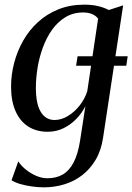

<svg xmlns="http://www.w3.org/2000/svg" viewBox="-20 -555 568 824"><path d="M306.5 -273 313 -313.5H528L522 -273ZM422.5 35Q414.5 90 390.8 130.2Q367 170.5 332.5 197Q298 223.5 255.8 236.2Q213.5 249 168.5 249Q143.5 249 116.8 245.2Q90 241.5 67 234.8Q44 228 29.5 218.5L58.5 137.5Q70 155.5 90 172Q110 188.5 134.5 199.2Q159 210 183.5 210Q221.5 210 249.5 193.8Q277.5 177.5 296 142Q314.5 106.5 323.5 49.5L346.5 -99.5Q332.5 -71 308.8 -46Q285 -21 253.5 -5.2Q222 10.5 185 10.5Q136.5 10.5 101.2 -12Q66 -34.5 46.8 -77.8Q27.5 -121 27.5 -183.5Q27.5 -234.5 40.8 -285Q54 -335.5 79.5 -380.5Q105 -425.5 143 -460.2Q181 -495 230.8 -515Q280.5 -535 342 -535Q375 -535 401 -528.8Q427 -522.5 447 -512L508.5 -532ZM401 -474.5Q392.5 -487 376.2 -494.2Q360 -501.5 337 -501.5Q294 -501.5 260.8 -481.2Q227.5 -461 203.5 -427.2Q179.5 -393.5 164 -351.2Q148.5 -309 141.2 -264.2Q134 -219.5 134 -178.5Q134 -142.5 139.5 -116.5Q145 -90.5 155.8 -73.5Q166.5 -56.5 181.2 -48.2Q196 -40 214 -40Q243 -40 271.2 -57Q299.5 -74 321.8 -102.2Q344 -130.5 354.5 -163.5Z"/></svg>

Font: Merriweather 96pt
Style: Italic
Weight: 400
Italic angle: -7.8°
Version: Version 2.101